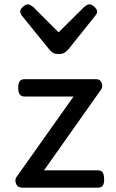

<svg xmlns="http://www.w3.org/2000/svg" viewBox="-20 -865 535 885"><path d="M83 0Q61 0 54 -18Q47 -36 56 -49L319 -420H94Q79 -420 71.5 -429Q64 -438 64 -460Q64 -483 71.5 -491.5Q79 -500 94 -500H423Q436 -500 443 -492Q450 -484 451 -472.5Q452 -461 445 -451L183 -80H431Q446 -80 453 -70.5Q460 -61 460 -38Q460 -17 453 -8.5Q446 0 431 0ZM393 -845Q402 -845 415 -833.5Q428 -822 428 -811Q428 -809 427 -805.5Q426 -802 421 -795L294 -636Q288 -630 279 -623Q270 -616 250 -616Q231 -616 222 -623Q213 -630 208 -636L79 -795Q75 -802 74 -805.5Q73 -809 73 -811Q73 -822 85.5 -833.5Q98 -845 108 -845Q114 -845 120 -841.5Q126 -838 133 -833L250 -716L368 -833Q374 -838 380 -841.5Q386 -845 393 -845Z"/></svg>

Font: Playwrite BE WAL
Style: Regular
Weight: 400
Designer: Veronika Burian, José Scaglione
Foundry: TypeTogether
Version: Version 1.002